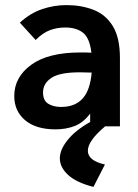

<svg xmlns="http://www.w3.org/2000/svg" viewBox="-20 -496 540 754"><path d="M198 12Q121 12 78.5 -24Q36 -60 36 -119Q36 -193 102.5 -241.5Q169 -290 296 -290Q303 -290 314.5 -290Q326 -290 339 -289Q332 -347 306 -367.5Q280 -388 236 -388Q204 -388 176 -377.5Q148 -367 120 -339L58 -407Q98 -444 145 -460Q192 -476 241 -476Q299 -476 347 -457.5Q395 -439 423 -393.5Q451 -348 451 -268V0H334V-50Q308 -15 274 -1.5Q240 12 198 12ZM149 -133Q149 -101 169.5 -88.5Q190 -76 220 -76Q274 -76 304 -108.5Q334 -141 340 -211Q327 -211 315 -211.5Q303 -212 294 -212Q214 -212 181.5 -190Q149 -168 149 -133ZM392 150 347 238Q280 221 247.5 191Q215 161 215 126Q215 89 250.5 48Q286 7 353 -27L393 0Q325 57 325 96Q325 135 392 150Z"/></svg>

Font: Inconsolata
Style: Bold
Weight: 700
Monospace: yes
Designer: Raph Levien, Cyreal, Brenton Simpson
Foundry: Raph Levien, Cyreal, Google
Version: Version 3.100; ttfautohint (v1.8.4.7-5d5b)